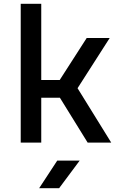

<svg xmlns="http://www.w3.org/2000/svg" viewBox="-20 -750 640 1010"><path d="M89 0V-730H197V-329H294L436 -550H557L388 -286L565 0H441L295 -236H197V0ZM186 240 281 95H399L291 240Z"/></svg>

Font: JetBrains Mono SemiBold
Style: Regular
Weight: 472
Monospace: yes
Designer: Philipp Nurullin, Konstantin Bulenkov
Foundry: JetBrains
Version: Version 2.305; ttfautohint (v1.8.4.7-5d5b)